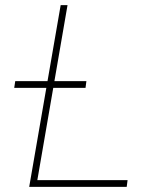

<svg xmlns="http://www.w3.org/2000/svg" viewBox="-20 -731 596 751"><path d="M126 -26.4H479L475.6 0H94.2L217.3 -710.9H244.1ZM314.5 -387.2H35.6L39.6 -413.6H317.9Z"/></svg>

Font: Roboto Thin
Style: Italic
Weight: 250
Italic angle: -12°
Designer: Google
Version: Version 2.134; 2016